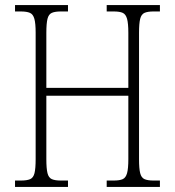

<svg xmlns="http://www.w3.org/2000/svg" viewBox="-20 -734 686 754"><path d="M39 0V-25H62Q86 -25 98.5 -30.5Q111 -36 115.5 -54Q120 -72 120 -109V-606Q120 -642 115 -660Q110 -678 97.5 -683.5Q85 -689 61 -689H39V-714H247V-689H219Q196 -689 183.5 -683.5Q171 -678 166.5 -660Q162 -642 162 -605V-389H484V-605Q484 -642 479 -660Q474 -678 462 -683.5Q450 -689 426 -689H399V-714H608V-689H583Q560 -689 547.5 -683.5Q535 -678 530.5 -660Q526 -642 526 -605V-108Q526 -72 530.5 -54Q535 -36 547.5 -30.5Q560 -25 583 -25H608V0H399V-25H426Q450 -25 462 -30.5Q474 -36 479 -54Q484 -72 484 -109V-358H162V-109Q162 -72 166.5 -54Q171 -36 183.5 -30.5Q196 -25 219 -25H247V0Z"/></svg>

Font: Noto Serif Lao Condensed ExtraLight
Style: Regular
Weight: 200
Width: 3
Designer: Monotype Design Team
Foundry: Monotype Imaging Inc.
Version: Version 2.003; ttfautohint (v1.8.4.7-5d5b)